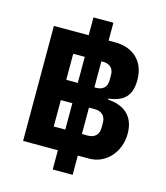

<svg xmlns="http://www.w3.org/2000/svg" viewBox="-126 -876 917 1061"><g transform="rotate(15 332.5 -345.0)"><path d="M390 90V-20H455C552 -20 625 -104 625 -208C625 -314 557 -357 472 -362V-368C559 -379 600 -418 600 -509C600 -611 535 -678 427 -678H390V-780H276V-678H77V-20H276V90ZM286 -408H220V-557H286ZM381 -408V-557H391C429 -557 452 -536 452 -498V-467C452 -429 429 -408 391 -408ZM286 -141H220V-292H286ZM381 -141V-292H415C453 -292 477 -270 477 -232V-201C477 -163 453 -141 415 -141Z"/></g></svg>

Font: Braiins Sans
Style: Bold
Weight: 700
Designer: Mike Abbink, Paul van der Laan, Pieter van Rosmalen, Jiri Chlebus, Lubos Buracinsky
Foundry: Bold Monday, Sudetype
Version: Version 1.000;hotconv 1.0.109;makeotfexe 2.5.65596